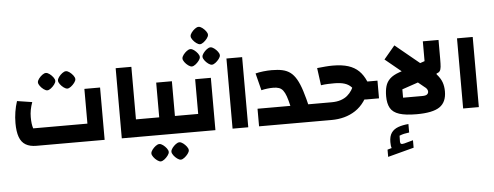

<svg xmlns="http://www.w3.org/2000/svg" viewBox="-70 -1139 4416 1718"><g transform="rotate(-5 2137.5 -280.5)"><path d="M224 0Q166 0 128 -22.5Q90 -45 72.5 -93.5Q55 -142 55 -219Q55 -269 63 -319Q71 -369 86 -414L221 -393Q208 -357 202 -324.5Q196 -292 196 -260Q196 -228 199 -203.5Q202 -179 209 -158H696V-470H837V0ZM365 -486Q351 -486 332.5 -499.5Q314 -513 300.5 -531.5Q287 -550 287 -564Q287 -579 300.5 -597Q314 -615 332 -628.5Q350 -642 365 -642Q380 -642 398 -628.5Q416 -615 429.5 -597Q443 -579 443 -564Q443 -550 429 -531.5Q415 -513 397 -499.5Q379 -486 365 -486ZM545 -486Q531 -486 512.5 -499.5Q494 -513 480.5 -531.5Q467 -550 467 -564Q467 -579 480.5 -597Q494 -615 512 -628.5Q530 -642 545 -642Q560 -642 578 -628.5Q596 -615 609.5 -597Q623 -579 623 -564Q623 -550 609 -531.5Q595 -513 577 -499.5Q559 -486 545 -486Z M991 0V-630H1132V-158H1209V0ZM1209 0V-158Q1219 -158 1224 -136.5Q1229 -115 1229 -79Q1229 -42 1224 -21Q1219 0 1209 0Z M1482 0V-158H1559V0ZM1209 0V-158H1414L1341 -86V-470H1482V0ZM1209 0Q1199 0 1194 -21Q1189 -42 1189 -79Q1189 -115 1194 -136.5Q1199 -158 1209 -158ZM1559 0V-158Q1569 -158 1574 -136.5Q1579 -115 1579 -79Q1579 -42 1574 -21Q1569 0 1559 0ZM1321 236Q1307 236 1288.5 222.5Q1270 209 1256.5 190.5Q1243 172 1243 158Q1243 143 1256.5 125Q1270 107 1288 93.5Q1306 80 1321 80Q1336 80 1354 93.5Q1372 107 1385.5 125Q1399 143 1399 158Q1399 172 1385 190.5Q1371 209 1353 222.5Q1335 236 1321 236ZM1501 236Q1487 236 1468.5 222.5Q1450 209 1436.5 190.5Q1423 172 1423 158Q1423 143 1436.5 125Q1450 107 1468 93.5Q1486 80 1501 80Q1516 80 1534 93.5Q1552 107 1565.5 125Q1579 143 1579 158Q1579 172 1565 190.5Q1551 209 1533 222.5Q1515 236 1501 236Z M1559 0V-158H1764L1691 -86V-470H1832V0ZM1559 0Q1549 0 1544 -21Q1539 -42 1539 -79Q1539 -115 1544 -136.5Q1549 -158 1559 -158ZM1672 -586Q1658 -586 1639.5 -599.5Q1621 -613 1607.5 -631.5Q1594 -650 1594 -664Q1594 -679 1607.5 -697Q1621 -715 1639 -728.5Q1657 -742 1672 -742Q1687 -742 1705 -728.5Q1723 -715 1736.5 -697Q1750 -679 1750 -664Q1750 -650 1736 -631.5Q1722 -613 1704 -599.5Q1686 -586 1672 -586ZM1852 -586Q1838 -586 1819.5 -599.5Q1801 -613 1787.5 -631.5Q1774 -650 1774 -664Q1774 -679 1787.5 -697Q1801 -715 1819 -728.5Q1837 -742 1852 -742Q1867 -742 1885 -728.5Q1903 -715 1916.5 -697Q1930 -679 1930 -664Q1930 -650 1916 -631.5Q1902 -613 1884 -599.5Q1866 -586 1852 -586ZM1762 -778Q1748 -778 1729.5 -791.5Q1711 -805 1697.5 -823.5Q1684 -842 1684 -856Q1684 -871 1697.5 -889Q1711 -907 1729 -920.5Q1747 -934 1762 -934Q1777 -934 1795 -920.5Q1813 -907 1826.5 -889Q1840 -871 1840 -856Q1840 -842 1826 -823.5Q1812 -805 1794 -791.5Q1776 -778 1762 -778Z M1986 0V-630H2127V0Z M2653 0V-158H2733V0ZM2224 0V-158H2519Q2507 -211 2495 -245Q2483 -279 2468 -298.5Q2453 -318 2431.5 -325.5Q2410 -333 2380 -333Q2353 -333 2324.5 -329.5Q2296 -326 2273 -320L2234 -474Q2264 -482 2303.5 -486.5Q2343 -491 2380 -491Q2436 -491 2476.5 -482Q2517 -473 2547 -450.5Q2577 -428 2601 -386.5Q2625 -345 2645.5 -280.5Q2666 -216 2688 -123V0ZM2733 0V-158Q2743 -158 2748 -136.5Q2753 -115 2753 -79Q2753 -42 2748 -21Q2743 0 2733 0Z M3199 -156Q3167 -156 3147.5 -169.5Q3128 -183 3117 -212Q3103 -252 3079.5 -277Q3056 -302 3019.5 -313.5Q2983 -325 2928 -325Q2902 -325 2872 -324Q2842 -323 2808 -318L2787 -474Q2826 -478 2861 -481Q2896 -484 2927 -484Q3010 -484 3066.5 -466Q3123 -448 3161 -411Q3199 -374 3224 -315H3315V-156ZM2733 0V-158H2890Q2937 -158 2972.5 -170Q3008 -182 3032 -202.5Q3056 -223 3072.5 -249Q3089 -275 3099 -305L3230 -261Q3208 -190 3172.5 -140Q3137 -90 3090.5 -59.5Q3044 -29 2990 -14.5Q2936 0 2876 0ZM2733 0Q2723 0 2718 -21Q2713 -42 2713 -79Q2713 -115 2718 -136.5Q2723 -158 2733 -158Z M3639 15Q3539 15 3482.5 -3.5Q3426 -22 3403 -62.5Q3380 -103 3380 -169Q3380 -220 3391 -258.5Q3402 -297 3431.5 -325Q3461 -353 3516 -372L3750 -452V-630H3891V-460Q3891 -414 3888.5 -388.5Q3886 -363 3876.5 -350.5Q3867 -338 3847 -332V-325Q3881 -287 3894.5 -250Q3908 -213 3908 -167Q3908 -70 3845.5 -27.5Q3783 15 3639 15ZM3530 -143H3703Q3734 -143 3746 -153Q3758 -163 3758 -178Q3758 -189 3751 -200.5Q3744 -212 3729 -222L3674 -267L3530 -218ZM3568 -355 3394 -498 3493 -616 3740 -413ZM3351 373V308L3389 297Q3385 286 3383.5 273Q3382 260 3382 243Q3382 190 3403.5 159.5Q3425 129 3465 114.5Q3505 100 3557 96V172Q3532 175 3511.5 179.5Q3491 184 3469 193L3468 246Q3468 262 3476.5 266.5Q3485 271 3505 266L3585 244V311Z M4057 0V-630H4198V0Z"/></g></svg>

Font: Changa ExtraLight
Style: Bold
Weight: 700
Version: Version 3.002; ttfautohint (v1.8.2)